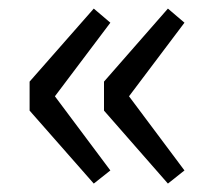

<svg xmlns="http://www.w3.org/2000/svg" viewBox="-20 -510 519 456"><path d="M202.7 -74 50.3 -247.3V-316.2L202.7 -489.6L242.1 -456.1L110.4 -281.3L242.1 -105.2ZM378.8 -74 227 -247.3V-316.2L378.8 -489.6L418.1 -456.1L286.4 -281.3L418.1 -105.2Z"/></svg>

Font: Noto Sans TC
Style: Regular
Weight: 100
Designer: Ryoko NISHIZUKA 西塚涼子 (kana, bopomofo & ideographs); Paul D. Hunt (Latin, Greek & Cyrillic); Sandoll Communications 산돌커뮤니
Foundry: Adobe
Version: Version 2.004;hotconv 1.0.118;makeotfexe 2.5.65603